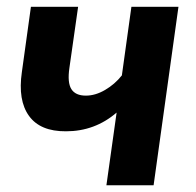

<svg xmlns="http://www.w3.org/2000/svg" viewBox="-20 -550 581 570"><path d="M509.8 -529.8 436 0H295.9L326.2 -215.8Q261.7 -160.2 175.8 -160.2Q99.6 -159.7 66.2 -205.8Q32.7 -252 44.9 -335.9L71.8 -529.8H211.9L186 -348.1Q179.7 -304.7 191.9 -285.4Q204.1 -266.1 234.9 -266.1Q263.2 -266.1 292 -283Q320.8 -299.8 341.8 -326.2L370.1 -529.8Z"/></svg>

Font: FiraGO SemiBold
Style: Italic
Weight: 600
Italic angle: -8°
Designer: bBox Type GmbH
Foundry: bBox Type GmbH
Version: Version 1.001;PS 001.001;hotconv 1.0.88;makeotf.lib2.5.64775